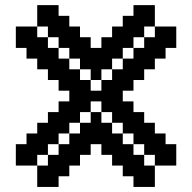

<svg xmlns="http://www.w3.org/2000/svg" viewBox="-20 -770 748 748"><path d="M250 -416.7H291.7V-375H250ZM291.7 -416.7H333.3V-375H291.7ZM333.3 -416.7H375V-375H333.3ZM375 -416.7H416.7V-375H375ZM416.7 -416.7H458.3V-375H416.7ZM375 -458.3H416.7V-416.7H375ZM416.7 -458.3H458.3V-416.7H416.7ZM458.3 -458.3H500V-416.7H458.3ZM291.7 -458.3H333.3V-416.7H291.7ZM250 -458.3H291.7V-416.7H250ZM208.3 -458.3H250V-416.7H208.3ZM333.3 -500H375V-458.3H333.3ZM291.7 -541.7H333.3V-500H291.7ZM333.3 -541.7H375V-500H333.3ZM375 -541.7H416.7V-500H375ZM250 -583.3H291.7V-541.7H250ZM291.7 -583.3H333.3V-541.7H291.7ZM333.3 -583.3H375V-541.7H333.3ZM375 -583.3H416.7V-541.7H375ZM416.7 -583.3H458.3V-541.7H416.7ZM250 -500H291.7V-458.3H250ZM208.3 -500H250V-458.3H208.3ZM166.7 -500H208.3V-458.3H166.7ZM208.3 -541.7H250V-500H208.3ZM166.7 -541.7H208.3V-500H166.7ZM125 -541.7H166.7V-500H125ZM416.7 -500H458.3V-458.3H416.7ZM458.3 -500H500V-458.3H458.3ZM500 -500H541.7V-458.3H500ZM458.3 -541.7H500V-500H458.3ZM500 -541.7H541.7V-500H500ZM541.7 -541.7H583.3V-500H541.7ZM500 -583.3H541.7V-541.7H500ZM541.7 -583.3H583.3V-541.7H541.7ZM583.3 -583.3H625V-541.7H583.3ZM375 -625H416.7V-583.3H375ZM416.7 -625H458.3V-583.3H416.7ZM458.3 -625H500V-583.3H458.3ZM291.7 -625H333.3V-583.3H291.7ZM250 -625H291.7V-583.3H250ZM208.3 -625H250V-583.3H208.3ZM250 -666.7H291.7V-625H250ZM208.3 -666.7H250V-625H208.3ZM166.7 -666.7H208.3V-625H166.7ZM208.3 -708.3H250V-666.7H208.3ZM166.7 -708.3H208.3V-666.7H166.7ZM416.7 -666.7H458.3V-625H416.7ZM458.3 -666.7H500V-625H458.3ZM500 -666.7H541.7V-625H500ZM458.3 -708.3H500V-666.7H458.3ZM500 -708.3H541.7V-666.7H500ZM541.7 -625H583.3V-583.3H541.7ZM583.3 -625H625V-583.3H583.3ZM166.7 -583.3H208.3V-541.7H166.7ZM125 -583.3H166.7V-541.7H125ZM83.3 -583.3H125V-541.7H83.3ZM125 -625H166.7V-583.3H125ZM83.3 -625H125V-583.3H83.3ZM41.7 -625H83.3V-583.3H41.7ZM166.7 -750H208.3V-708.3H166.7ZM83.3 -666.7H125V-625H83.3ZM41.7 -666.7H83.3V-625H41.7ZM125 -708.3H166.7V-666.7H125ZM125 -750H166.7V-708.3H125ZM500 -750H541.7V-708.3H500ZM625 -625H666.7V-583.3H625ZM541.7 -708.3H583.3V-666.7H541.7ZM541.7 -750H583.3V-708.3H541.7ZM583.3 -666.7H625V-625H583.3ZM625 -666.7H666.7V-625H625ZM375 -333.3V-375H416.7V-333.3ZM416.7 -333.3V-375H458.3V-333.3ZM458.3 -333.3V-375H500V-333.3ZM291.7 -333.3V-375H333.3V-333.3ZM250 -333.3V-375H291.7V-333.3ZM208.3 -333.3V-375H250V-333.3ZM333.3 -291.7V-333.3H375V-291.7ZM291.7 -250V-291.7H333.3V-250ZM333.3 -250V-291.7H375V-250ZM375 -250V-291.7H416.7V-250ZM250 -208.3V-250H291.7V-208.3ZM291.7 -208.3V-250H333.3V-208.3ZM333.3 -208.3V-250H375V-208.3ZM375 -208.3V-250H416.7V-208.3ZM416.7 -208.3V-250H458.3V-208.3ZM250 -291.7V-333.3H291.7V-291.7ZM208.3 -291.7V-333.3H250V-291.7ZM166.7 -291.7V-333.3H208.3V-291.7ZM208.3 -250V-291.7H250V-250ZM166.7 -250V-291.7H208.3V-250ZM125 -250V-291.7H166.7V-250ZM416.7 -291.7V-333.3H458.3V-291.7ZM458.3 -291.7V-333.3H500V-291.7ZM500 -291.7V-333.3H541.7V-291.7ZM458.3 -250V-291.7H500V-250ZM500 -250V-291.7H541.7V-250ZM541.7 -250V-291.7H583.3V-250ZM500 -208.3V-250H541.7V-208.3ZM541.7 -208.3V-250H583.3V-208.3ZM583.3 -208.3V-250H625V-208.3ZM375 -166.7V-208.3H416.7V-166.7ZM416.7 -166.7V-208.3H458.3V-166.7ZM458.3 -166.7V-208.3H500V-166.7ZM291.7 -166.7V-208.3H333.3V-166.7ZM250 -166.7V-208.3H291.7V-166.7ZM208.3 -166.7V-208.3H250V-166.7ZM250 -125V-166.7H291.7V-125ZM208.3 -125V-166.7H250V-125ZM166.7 -125V-166.7H208.3V-125ZM208.3 -83.3V-125H250V-83.3ZM166.7 -83.3V-125H208.3V-83.3ZM416.7 -125V-166.7H458.3V-125ZM458.3 -125V-166.7H500V-125ZM500 -125V-166.7H541.7V-125ZM458.3 -83.3V-125H500V-83.3ZM500 -83.3V-125H541.7V-83.3ZM541.7 -166.7V-208.3H583.3V-166.7ZM583.3 -166.7V-208.3H625V-166.7ZM166.7 -208.3V-250H208.3V-208.3ZM125 -208.3V-250H166.7V-208.3ZM83.3 -208.3V-250H125V-208.3ZM125 -166.7V-208.3H166.7V-166.7ZM83.3 -166.7V-208.3H125V-166.7ZM41.7 -166.7V-208.3H83.3V-166.7ZM166.7 -41.7V-83.3H208.3V-41.7ZM83.3 -125V-166.7H125V-125ZM41.7 -125V-166.7H83.3V-125ZM125 -83.3V-125H166.7V-83.3ZM125 -41.7V-83.3H166.7V-41.7ZM500 -41.7V-83.3H541.7V-41.7ZM625 -166.7V-208.3H666.7V-166.7ZM541.7 -83.3V-125H583.3V-83.3ZM541.7 -41.7V-83.3H583.3V-41.7ZM583.3 -125V-166.7H625V-125ZM625 -125V-166.7H666.7V-125Z"/></svg>

Font: Yarndings 20
Style: Regular
Weight: 400
Designer: Sarah Cadigan-Fried
Version: Version 1.000; ttfautohint (v1.8.4.7-5d5b)